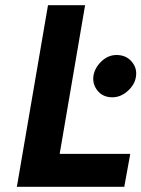

<svg xmlns="http://www.w3.org/2000/svg" viewBox="-20 -720 545 740"><path d="M340 -427Q336 -395 356 -370.5Q376 -346 410 -345Q444 -344 472 -369Q500 -394 504 -425Q509 -457 488 -482Q467 -507 432 -508Q398 -509 371.5 -484Q345 -459 340 -427ZM165 -700 45 0H459L482 -127H210L308 -700Z"/></svg>

Font: Jost* 600 Semi Italic
Style: Italic
Weight: 600
Italic angle: -10°
Version: Version 3.200; ttfautohint (v0.97) -l 8 -r 50 -G 200 -x 14 -